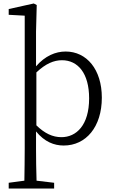

<svg xmlns="http://www.w3.org/2000/svg" viewBox="-20 -822 655 1103"><path d="M30 261H291V228L190 216C188 157 187 88 187 32V-67C236 -7 291 14 346 14C474 14 565 -93 565 -261C565 -423 478 -526 357 -526C299 -526 239 -501 187 -441V-640L191 -793L174 -802L30 -770V-737L122 -732V32C122 88 121 157 120 216L30 228ZM336 -476C427 -476 492 -402 492 -257C492 -102 418 -34 333 -34C283 -34 237 -55 189 -102V-406C243 -457 290 -476 336 -476Z"/></svg>

Font: Kiri Minchoo Light
Style: Regular
Weight: 300
Designer: Ryoko NISHIZUKA 西塚涼子 (kana & ideographs); Frank Grießhammer (Latin, Greek & Cyrillic);
akenotsuki.com/eyeben/fonts/ (U+
Foundry: Adobe
akenotsuki.com/eyeben/fonts/
Version: Version 4.002;hotconv 1.0.119;makeotfexe 2.5.65604